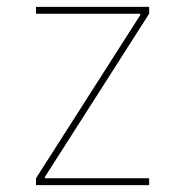

<svg xmlns="http://www.w3.org/2000/svg" viewBox="-20 -540 540 560"><path d="M85 0V-20L389 -496V-500H85V-520H415V-500L111 -24V-20H415V0Z"/></svg>

Font: M PLUS Code Latin Thin
Style: Regular
Weight: 250
Designer: Coji Morishita
Foundry: UNDERFOREST DESIGN
Version: Version 1.002; ttfautohint (v1.8.3)